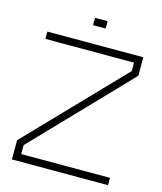

<svg xmlns="http://www.w3.org/2000/svg" viewBox="-122 -924 854 1013"><g transform="rotate(15 305.0 -417.5)"><path d="M80 -89V-40H565V0H40V-105L530 -614V-660H46V-700H570V-599ZM270 -835H339V-795H270Z"/></g></svg>

Font: Turret Road Light
Style: Regular
Weight: 300
Designer: Noponies
Foundry: Noponies
Version: Version 1.001; ttfautohint (v1.8)